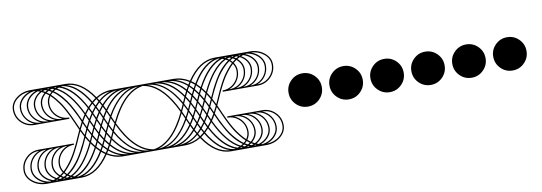

<svg xmlns="http://www.w3.org/2000/svg" viewBox="-52 -873 3648 1292"><g transform="rotate(-10 1772.0 -227.0)"><path d="M361 -320.4H363.2Q328.2 -333.9 306.6 -365.2Q285 -396.4 285 -434.9Q285 -465 302.9 -490.4Q287.2 -503.1 281.9 -506.6Q245.6 -476 245.6 -434.9Q245.6 -387.2 279.3 -353.8Q312.9 -320.4 361 -320.4ZM312.9 -320.4H315.1Q280.2 -333.9 258.5 -365.2Q236.9 -396.4 236.9 -434.9Q236.9 -479 274 -511.4Q264.4 -517 256.1 -521.4Q229 -507.4 213.3 -484.5Q197.6 -461.5 197.6 -434.9Q197.6 -387.2 231.2 -353.8Q264.9 -320.4 312.9 -320.4ZM264.9 -320.4H267Q232.1 -333.9 210.4 -365.2Q188.8 -396.4 188.8 -434.9Q188.8 -462.4 204.1 -486.2Q219.4 -510.1 246.1 -525.8Q243.9 -526.7 241.5 -527.5Q239.1 -528.4 236.2 -529.5Q233.4 -530.6 231.6 -531Q194.9 -519.2 172.2 -493.2Q149.5 -467.2 149.5 -434.9Q149.5 -387.2 183.1 -353.8Q216.8 -320.4 264.9 -320.4ZM216.8 -320.4H219Q184 -333.9 162.4 -365.2Q140.7 -396.4 140.7 -434.9Q140.7 -467.2 161.5 -494.1Q182.3 -521 216.3 -535Q214.6 -535 211.5 -535.8Q208.5 -536.7 207.2 -536.7Q161.7 -529.7 131.6 -501.1Q101.4 -472.5 101.4 -434.9Q101.4 -387.2 135.1 -353.8Q168.7 -320.4 216.8 -320.4ZM168.7 -320.4H170.9Q135.9 -333.9 114.3 -365.2Q92.7 -396.4 92.7 -434.9Q92.7 -469.4 115.8 -497.4Q139 -525.3 177 -538.5Q125 -536.3 89.2 -506.3Q53.3 -476.4 53.3 -434.9Q53.3 -387.2 87 -353.8Q120.6 -320.4 168.7 -320.4ZM689.2 -277.1 696.2 -261.4 707.2 -237.3Q790.2 -410.4 902.1 -445.4Q778.8 -437.9 689.2 -277.1ZM663.9 -227.3Q674.4 -204.5 684 -187.1L688.4 -196.7L702.4 -227.3L688.4 -257.9L684 -267.5Q674.4 -250 663.9 -227.3ZM580.9 -55.5Q513.5 56.4 430.5 83.9Q527.1 80 605.8 -36.3Q593.5 -44.1 580.9 -55.5ZM597.9 -86.1 585.2 -63.4Q594 -55.9 611 -43.7L621.9 -61.6Q608 -74.7 597.9 -86.1ZM616.7 -123.3 602.7 -94.4Q611.9 -83.5 626.7 -69.5L639.9 -93.1Q628.5 -106.2 616.7 -123.3ZM636.8 -167.4 621.1 -132.4Q633.7 -114.5 644.2 -101.8L659.1 -131.6Q647.7 -147.7 636.8 -167.4ZM641.2 -177.4Q651.2 -159.1 663.5 -140.7L679.6 -177Q671.8 -191 659.1 -217.2L648.2 -193.2ZM304.2 66.9Q312.5 62.5 322.1 56.8Q315.6 51.1 308.6 42.8Q302.4 48.1 289.3 57.7Q297.2 63.4 304.2 66.9ZM327.8 76.5 342.2 71.2Q333.5 66 329.5 62.9Q321.7 68.2 314.2 71.7Q321.7 74.7 327.8 76.5ZM351.4 82.2Q353.1 82.2 356.2 81.5Q359.3 80.9 360.6 80.4Q359.7 80 356.9 78.9Q354 77.8 352.3 76.9L343.1 80.9Q348.3 81.7 351.4 82.2ZM264.4 80.4Q263.5 80 260.7 78.9Q257.9 77.8 256.1 76.9L246.9 80.9Q252.2 81.7 255.2 82.2Q256.6 82.2 259.6 81.5Q262.7 80.9 264.4 80.4ZM279.7 76.5 294.1 71.2Q285.4 66 281.5 62.9Q273.6 68.2 266.2 71.7Q273.6 74.7 279.7 76.5ZM487.3 -177Q479.5 -191 466.8 -217.2L455.9 -193.2Q453.7 -188.4 443.4 -165.2Q433.1 -142 426.4 -127.4Q419.6 -112.8 406 -87Q392.5 -61.2 380.2 -42.2Q368 -23.2 350.5 -1.3Q333 20.5 315.1 37.2Q323 46.8 330 52Q353.1 36.3 375.2 12Q397.3 -12.2 412.2 -33.9Q427 -55.5 443.6 -86.5Q460.2 -117.6 467.9 -134Q475.5 -150.3 487.3 -177ZM510.1 -227.3 496.1 -257.9 491.7 -267.5Q482.1 -250 471.6 -227.3Q482.1 -204.5 491.7 -187.1L496.1 -196.7ZM535.4 -277.5 519.2 -313.8Q507 -295.5 496.9 -277.1L503.9 -261.4L514.9 -237.3Q527.5 -263.5 535.4 -277.5ZM562.9 -323 548.1 -352.7Q537.6 -340 524.9 -322.1L540.6 -287.2Q551.6 -306.8 562.9 -323ZM568.6 -331.3Q580.4 -348.3 591.8 -361.5L578.7 -385.1Q563.8 -371.1 554.6 -360.1ZM597.9 -368.4Q608 -379.8 621.9 -392.9L611 -410.8Q594 -398.6 585.2 -391.2ZM628.9 -399Q667.8 -432.3 709.8 -445.4Q661.3 -442.3 618.4 -415.6ZM303.3 82.2Q305.1 82.2 308.1 81.5Q311.2 80.9 312.5 80.4Q311.6 80 308.8 78.9Q305.9 77.8 304.2 76.9L295 80.9Q300.3 81.7 303.3 82.2ZM514.9 -131.6Q503.5 -147.7 492.6 -167.4Q478.6 -135.5 467.2 -112.3Q455.9 -89.2 435.8 -54.2Q415.6 -19.2 390.5 9.4Q365.4 38 337.4 57.7Q345.3 63.4 352.3 66.9Q441.4 24 514.9 -131.6ZM535.4 -177Q527.5 -191 514.9 -217.2L503.9 -193.2L496.9 -177.4Q507 -159.1 519.2 -140.7ZM558.1 -227.3 544.1 -257.9 539.8 -267.5Q530.2 -250 519.7 -227.3Q530.2 -204.5 539.8 -187.1L544.1 -196.7ZM583.5 -277.5 567.3 -313.8Q555.1 -295.5 545 -277.1L552 -261.4L562.9 -237.3Q575.6 -263.5 583.5 -277.5ZM588.7 -287.2Q599.7 -306.8 611 -323L596.2 -352.7Q585.7 -340 573 -322.1ZM616.7 -331.3Q628.5 -348.3 639.9 -361.5L626.7 -385.1Q611.9 -371.1 602.7 -360.1ZM646 -368.4Q697.1 -426.1 757.9 -445.4Q690.6 -441 633.3 -391.2ZM669.1 -322.1 684.9 -287.2Q758.7 -415.6 854 -445.4Q750.4 -439.2 669.1 -322.1ZM641.2 -277.1 648.2 -261.4 659.1 -237.3Q671.8 -263.5 679.6 -277.5L663.5 -313.8Q651.2 -295.5 641.2 -277.1ZM615.8 -227.3Q626.3 -204.5 635.9 -187.1L640.3 -196.7L654.3 -227.3L640.3 -257.9L635.9 -267.5Q626.3 -250 615.8 -227.3ZM549.8 -86.1Q478.6 47.2 391.2 80.9Q396.4 81.7 399.5 82.2Q496.1 68.2 573.9 -61.6Q559.9 -74.7 549.8 -86.1ZM568.6 -123.3 554.6 -94.4Q563.8 -83.5 578.7 -69.5L591.8 -93.1Q580.4 -106.2 568.6 -123.3ZM588.7 -167.4 573 -132.4Q585.7 -114.5 596.2 -101.8L611 -131.6Q599.7 -147.7 588.7 -167.4ZM593.1 -177.4Q603.1 -159.1 615.4 -140.7L631.6 -177Q623.7 -191 611 -217.2L600.1 -193.2ZM543.7 -93.1Q532.3 -106.2 520.5 -123.3Q449.3 26.2 362.3 71.7Q369.8 74.7 375.9 76.5Q468.1 48.1 543.7 -93.1ZM562.9 -131.6Q551.6 -147.7 540.6 -167.4L524.9 -132.4Q537.6 -114.5 548.1 -101.8ZM583.5 -177Q575.6 -191 562.9 -217.2L552 -193.2L545 -177.4Q555.1 -159.1 567.3 -140.7ZM606.2 -227.3 592.2 -257.9 587.8 -267.5Q578.2 -250 567.7 -227.3Q578.2 -204.5 587.8 -187.1L592.2 -196.7ZM611 -237.3Q623.7 -263.5 631.6 -277.5L615.4 -313.8Q603.1 -295.5 593.1 -277.1L600.1 -261.4ZM636.8 -287.2Q647.7 -306.8 659.1 -323L644.2 -352.7Q633.7 -340 621.1 -322.1ZM664.8 -331.3Q728.1 -421.3 805.9 -445.4Q720.7 -440.1 650.8 -360.1ZM902.1 -9.2Q790.2 -44.1 707.2 -217.2L696.2 -193.2L689.2 -177.4Q778.8 -16.6 902.1 -9.2ZM430.5 -538.5Q513.5 -510.9 580.9 -399Q593.5 -410.4 605.8 -418.3Q527.1 -534.5 430.5 -538.5ZM330 -506.6Q323 -501.3 315.1 -491.7Q333 -475.1 350.5 -453.2Q368 -431.4 380.2 -412.4Q392.5 -393.4 406 -367.6Q419.6 -341.8 426.4 -327.1Q433.1 -312.5 443.4 -289.3Q453.7 -266.2 455.9 -261.4L466.8 -237.3Q479.5 -263.5 487.3 -277.5Q475.5 -304.2 467.9 -320.6Q460.2 -337 443.6 -368Q427 -399 412.2 -420.7Q397.3 -442.3 375.2 -466.6Q353.1 -490.8 330 -506.6ZM352.3 -521.4Q345.3 -517.9 337.4 -512.2Q365.4 -492.6 390.5 -463.9Q415.6 -435.3 435.8 -400.3Q455.9 -365.4 467.2 -342.2Q478.6 -319.1 492.6 -287.2Q503.5 -306.8 514.9 -323Q441.4 -478.6 352.3 -521.4ZM375.9 -531Q369.8 -529.3 362.3 -526.2Q449.3 -480.8 520.5 -331.3Q532.3 -348.3 543.7 -361.5Q468.1 -502.6 375.9 -531ZM391.2 -535.4Q478.6 -501.7 549.8 -368.4Q559.9 -379.8 573.9 -392.9Q496.1 -522.7 399.5 -536.7Q396.4 -536.3 391.2 -535.4ZM854 -9.2Q758.7 -38.9 684.9 -167.4L669.1 -132.4Q750.4 -15.3 854 -9.2ZM304.2 -521.4Q297.2 -517.9 289.3 -512.2Q302.4 -502.6 308.6 -497.4Q315.6 -505.7 322.1 -511.4Q312.5 -517 304.2 -521.4ZM327.8 -531Q321.7 -529.3 314.2 -526.2Q321.7 -522.7 329.5 -517.5Q333.5 -520.5 342.2 -525.8Q340 -526.7 337.6 -527.5Q335.2 -528.4 332.4 -529.5Q329.5 -530.6 327.8 -531ZM351.4 -536.7Q348.3 -536.3 343.1 -535.4L352.3 -531.5Q353.6 -531.9 354.9 -532.6Q356.2 -533.2 357.7 -533.9Q359.3 -534.5 360.6 -535Q358.8 -535 355.8 -535.8Q352.7 -536.7 351.4 -536.7ZM709.8 -9.2Q667.8 -22.3 628.9 -55.5L618.4 -38.9Q661.3 -12.2 709.8 -9.2ZM279.7 -531Q273.6 -529.3 266.2 -526.2Q273.6 -522.7 281.5 -517.5Q285.4 -520.5 294.1 -525.8Q292 -526.7 289.6 -527.5Q287.2 -528.4 284.3 -529.5Q281.5 -530.6 279.7 -531ZM264.4 -535Q263.1 -535 260.1 -535.8Q257 -536.7 255.2 -536.7Q252.2 -536.3 246.9 -535.4L256.1 -531.5Q257.4 -531.9 258.7 -532.6Q260.1 -533.2 261.6 -533.9Q263.1 -534.5 264.4 -535ZM757.9 -9.2Q697.1 -28.4 646 -86.1L633.3 -63.4Q690.6 -13.5 757.9 -9.2ZM303.3 -536.7Q300.3 -536.3 295 -535.4L304.2 -531.5Q305.5 -531.9 306.8 -532.6Q308.1 -533.2 309.7 -533.9Q311.2 -534.5 312.5 -535Q311.2 -535 308.1 -535.8Q305.1 -536.7 303.3 -536.7ZM805.9 -9.2Q728.1 -33.2 664.8 -123.3L650.8 -94.4Q720.7 -14.4 805.9 -9.2ZM363.2 -134.2H361Q312.9 -134.2 279.3 -100.7Q245.6 -67.3 245.6 -19.7Q245.6 21.4 281.9 52Q287.2 48.5 302.9 35.8Q285 10.5 285 -19.7Q285 -58.1 306.6 -89.4Q328.2 -120.6 363.2 -134.2ZM315.1 -134.2H312.9Q264.9 -134.2 231.2 -100.7Q197.6 -67.3 197.6 -19.7Q197.6 7 213.3 29.9Q229 52.9 256.1 66.9Q264.4 62.5 274 56.8Q236.9 24.5 236.9 -19.7Q236.9 -58.1 258.5 -89.4Q280.2 -120.6 315.1 -134.2ZM267 -134.2H264.9Q216.8 -134.2 183.1 -100.7Q149.5 -67.3 149.5 -19.7Q149.5 12.7 172.2 38.7Q194.9 64.7 231.6 76.5L246.1 71.2Q219.4 55.5 204.1 31.7Q188.8 7.9 188.8 -19.7Q188.8 -58.1 210.4 -89.4Q232.1 -120.6 267 -134.2ZM219 -134.2H216.8Q168.7 -134.2 135.1 -100.7Q101.4 -67.3 101.4 -19.7Q101.4 17.9 131.6 46.5Q161.7 75.2 207.2 82.2Q208.5 82.2 211.5 81.5Q214.6 80.9 216.3 80.4Q182.3 66.4 161.5 39.6Q140.7 12.7 140.7 -19.7Q140.7 -58.1 162.4 -89.4Q184 -120.6 219 -134.2ZM170.9 -134.2H168.7Q120.6 -134.2 87 -100.7Q53.3 -67.3 53.3 -19.7Q53.3 21.9 89.2 51.8Q125 81.7 177 83.9Q139 70.8 115.8 42.8Q92.7 14.9 92.7 -19.7Q92.7 -58.1 114.3 -89.4Q135.9 -120.6 170.9 -134.2ZM1505.2 -320.4Q1553.3 -320.4 1587 -353.8Q1620.6 -387.2 1620.6 -434.9Q1620.6 -476 1584.4 -506.6Q1579.1 -503.1 1563.4 -490.4Q1581.3 -465 1581.3 -434.9Q1581.3 -396.4 1559.7 -365.2Q1538 -333.9 1503.1 -320.4ZM1553.3 -320.4Q1601.4 -320.4 1635.1 -353.8Q1668.7 -387.2 1668.7 -434.9Q1668.7 -461.5 1653 -484.5Q1637.2 -507.4 1610.1 -521.4Q1601.8 -517 1592.2 -511.4Q1629.4 -479 1629.4 -434.9Q1629.4 -396.4 1607.7 -365.2Q1586.1 -333.9 1551.1 -320.4ZM1601.4 -320.4Q1649.5 -320.4 1683.1 -353.8Q1716.8 -387.2 1716.8 -434.9Q1716.8 -467.2 1694.1 -493.2Q1671.3 -519.2 1634.6 -531L1620.2 -525.8Q1646.9 -510.1 1662.2 -486.2Q1677.4 -462.4 1677.4 -434.9Q1677.4 -396.4 1655.8 -365.2Q1634.2 -333.9 1599.2 -320.4ZM1649.5 -320.4Q1697.6 -320.4 1731.2 -353.8Q1764.9 -387.2 1764.9 -434.9Q1764.9 -472.5 1734.7 -501.1Q1704.5 -529.7 1659.1 -536.7Q1657.3 -536.7 1654.3 -535.8Q1651.2 -535 1649.9 -535Q1684 -521 1704.8 -494.1Q1725.5 -467.2 1725.5 -434.9Q1725.5 -396.4 1703.9 -365.2Q1682.3 -333.9 1647.3 -320.4ZM1697.6 -320.4Q1745.6 -320.4 1779.3 -353.8Q1812.9 -387.2 1812.9 -434.9Q1812.9 -476.4 1777.1 -506.3Q1741.3 -536.3 1689.2 -538.5Q1727.3 -525.3 1750.4 -497.4Q1773.6 -469.4 1773.6 -434.9Q1773.6 -396.4 1752 -365.2Q1730.3 -333.9 1695.4 -320.4ZM1177 -277.1Q1087.4 -437.9 964.2 -445.4Q1076 -410.4 1159.1 -237.3L1170 -261.4ZM1202.4 -227.3Q1191.9 -250 1182.3 -267.5L1177.9 -257.9L1163.9 -227.3L1177.9 -196.7L1182.3 -187.1Q1191.9 -204.5 1202.4 -227.3ZM1285.4 -55.5Q1272.7 -44.1 1260.5 -36.3Q1339.2 80 1435.8 83.9Q1352.7 56.4 1285.4 -55.5ZM1268.4 -86.1Q1258.3 -74.7 1244.3 -61.6L1255.2 -43.7Q1272.3 -55.9 1281 -63.4ZM1249.6 -123.3Q1237.8 -106.2 1226.4 -93.1L1239.5 -69.5Q1254.4 -83.5 1263.5 -94.4ZM1229.5 -167.4Q1218.5 -147.7 1207.2 -131.6L1222 -101.8Q1232.5 -114.5 1245.2 -132.4ZM1225.1 -177.4 1218.1 -193.2 1207.2 -217.2Q1194.5 -191 1186.6 -177L1202.8 -140.7Q1215 -159.1 1225.1 -177.4ZM1562.1 66.9Q1569.1 63.4 1576.9 57.7Q1563.8 48.1 1557.7 42.8Q1550.7 51.1 1544.1 56.8Q1553.8 62.5 1562.1 66.9ZM1538.5 76.5Q1544.6 74.7 1552 71.7Q1544.6 68.2 1536.7 62.9Q1532.8 66 1524 71.2ZM1514.9 82.2Q1517.9 81.7 1523.2 80.9L1514 76.9Q1512.7 77.8 1509.6 78.9Q1506.6 80 1505.7 80.4Q1507 80.9 1510.1 81.5Q1513.1 82.2 1514.9 82.2ZM1601.8 80.4Q1603.1 80.9 1606.2 81.5Q1609.3 82.2 1611 82.2Q1614.1 81.7 1619.3 80.9L1610.1 76.9Q1608.8 77.8 1605.8 78.9Q1602.7 80 1601.8 80.4ZM1586.5 76.5Q1592.7 74.7 1600.1 71.7Q1592.7 68.2 1584.8 62.9Q1580.9 66 1572.1 71.2ZM1378.9 -177Q1390.7 -150.3 1398.4 -134Q1406 -117.6 1422.6 -86.5Q1439.2 -55.5 1454.1 -33.9Q1469 -12.2 1491 12Q1513.1 36.3 1536.3 52Q1543.3 46.8 1551.1 37.2Q1533.2 20.5 1515.7 -1.3Q1498.3 -23.2 1486 -42.2Q1473.8 -61.2 1460.2 -87Q1446.7 -112.8 1439.9 -127.4Q1433.1 -142 1422.9 -165.2Q1412.6 -188.4 1410.4 -193.2L1399.5 -217.2Q1386.8 -191 1378.9 -177ZM1356.2 -227.3 1370.2 -196.7 1374.6 -187.1Q1384.2 -204.5 1394.7 -227.3Q1384.2 -250 1374.6 -267.5L1370.2 -257.9ZM1330.9 -277.5Q1338.7 -263.5 1351.4 -237.3L1362.3 -261.4L1369.3 -277.1Q1359.3 -295.5 1347 -313.8ZM1303.3 -323Q1314.7 -306.8 1325.6 -287.2L1341.3 -322.1Q1328.7 -340 1318.2 -352.7ZM1297.6 -331.3 1311.6 -360.1Q1302.4 -371.1 1287.6 -385.1L1274.5 -361.5Q1285.8 -348.3 1297.6 -331.3ZM1268.4 -368.4 1281 -391.2Q1272.3 -398.6 1255.2 -410.8L1244.3 -392.9Q1258.3 -379.8 1268.4 -368.4ZM1237.3 -399 1247.8 -415.6Q1205 -442.3 1156.5 -445.4Q1198.4 -432.3 1237.3 -399ZM1562.9 82.2Q1566 81.7 1571.2 80.9L1562.1 76.9Q1560.8 77.8 1557.7 78.9Q1554.6 80 1553.8 80.4Q1555.1 80.9 1558.1 81.5Q1561.2 82.2 1562.9 82.2ZM1351.4 -131.6Q1424.8 24 1514 66.9Q1521 63.4 1528.8 57.7Q1500.9 38 1475.7 9.4Q1450.6 -19.2 1430.5 -54.2Q1410.4 -89.2 1399 -112.3Q1387.7 -135.5 1373.7 -167.4Q1362.8 -147.7 1351.4 -131.6ZM1330.9 -177 1347 -140.7Q1359.3 -159.1 1369.3 -177.4L1362.3 -193.2L1351.4 -217.2Q1338.7 -191 1330.9 -177ZM1308.1 -227.3 1322.1 -196.7 1326.5 -187.1Q1336.1 -204.5 1346.6 -227.3Q1336.1 -250 1326.5 -267.5L1322.1 -257.9ZM1282.8 -277.5Q1290.6 -263.5 1303.3 -237.3L1314.2 -261.4L1321.2 -277.1Q1311.2 -295.5 1299 -313.8ZM1277.5 -287.2 1293.3 -322.1Q1280.6 -340 1270.1 -352.7L1255.2 -323Q1266.6 -306.8 1277.5 -287.2ZM1249.6 -331.3 1263.5 -360.1Q1254.4 -371.1 1239.5 -385.1L1226.4 -361.5Q1237.8 -348.3 1249.6 -331.3ZM1220.3 -368.4 1233 -391.2Q1175.7 -441 1108.4 -445.4Q1169.1 -426.1 1220.3 -368.4ZM1197.1 -322.1Q1115.8 -439.2 1012.2 -445.4Q1107.5 -415.6 1181.4 -287.2ZM1225.1 -277.1Q1215 -295.5 1202.8 -313.8L1186.6 -277.5Q1194.5 -263.5 1207.2 -237.3L1218.1 -261.4ZM1250.4 -227.3Q1239.9 -250 1230.3 -267.5L1226 -257.9L1212 -227.3L1226 -196.7L1230.3 -187.1Q1239.9 -204.5 1250.4 -227.3ZM1316.4 -86.1Q1306.4 -74.7 1292.4 -61.6Q1370.2 68.2 1466.8 82.2Q1469.8 81.7 1475.1 80.9Q1387.7 47.2 1316.4 -86.1ZM1297.6 -123.3Q1285.8 -106.2 1274.5 -93.1L1287.6 -69.5Q1302.4 -83.5 1311.6 -94.4ZM1277.5 -167.4Q1266.6 -147.7 1255.2 -131.6L1270.1 -101.8Q1280.6 -114.5 1293.3 -132.4ZM1273.2 -177.4 1266.2 -193.2 1255.2 -217.2Q1242.6 -191 1234.7 -177L1250.9 -140.7Q1263.1 -159.1 1273.2 -177.4ZM1322.6 -93.1Q1398.2 48.1 1490.4 76.5Q1496.5 74.7 1503.9 71.7Q1417 26.2 1345.7 -123.3Q1333.9 -106.2 1322.6 -93.1ZM1303.3 -131.6 1318.2 -101.8Q1328.7 -114.5 1341.3 -132.4L1325.6 -167.4Q1314.7 -147.7 1303.3 -131.6ZM1282.8 -177 1299 -140.7Q1311.2 -159.1 1321.2 -177.4L1314.2 -193.2L1303.3 -217.2Q1290.6 -191 1282.8 -177ZM1260.1 -227.3 1274 -196.7 1278.4 -187.1Q1288 -204.5 1298.5 -227.3Q1288 -250 1278.4 -267.5L1274 -257.9ZM1255.2 -237.3 1266.2 -261.4 1273.2 -277.1Q1263.1 -295.5 1250.9 -313.8L1234.7 -277.5Q1242.6 -263.5 1255.2 -237.3ZM1229.5 -287.2 1245.2 -322.1Q1232.5 -340 1222 -352.7L1207.2 -323Q1218.5 -306.8 1229.5 -287.2ZM1201.5 -331.3 1215.5 -360.1Q1145.5 -440.1 1060.3 -445.4Q1138.1 -421.3 1201.5 -331.3ZM964.2 -9.2Q1087.4 -16.6 1177 -177.4L1170 -193.2L1159.1 -217.2Q1076 -44.1 964.2 -9.2ZM1435.8 -538.5Q1339.2 -534.5 1260.5 -418.3Q1272.7 -410.4 1285.4 -399Q1352.7 -510.9 1435.8 -538.5ZM1536.3 -506.6Q1513.1 -490.8 1491 -466.6Q1469 -442.3 1454.1 -420.7Q1439.2 -399 1422.6 -368Q1406 -337 1398.4 -320.6Q1390.7 -304.2 1378.9 -277.5Q1386.8 -263.5 1399.5 -237.3L1410.4 -261.4Q1412.6 -266.2 1422.9 -289.3Q1433.1 -312.5 1439.9 -327.1Q1446.7 -341.8 1460.2 -367.6Q1473.8 -393.4 1486 -412.4Q1498.3 -431.4 1515.7 -453.2Q1533.2 -475.1 1551.1 -491.7Q1543.3 -501.3 1536.3 -506.6ZM1514 -521.4Q1424.8 -478.6 1351.4 -323Q1362.8 -306.8 1373.7 -287.2Q1387.7 -319.1 1399 -342.2Q1410.4 -365.4 1430.5 -400.3Q1450.6 -435.3 1475.7 -463.9Q1500.9 -492.6 1528.8 -512.2Q1521 -517.9 1514 -521.4ZM1490.4 -531Q1398.2 -502.6 1322.6 -361.5Q1333.9 -348.3 1345.7 -331.3Q1417 -480.8 1503.9 -526.2Q1496.5 -529.3 1490.4 -531ZM1475.1 -535.4Q1469.8 -536.3 1466.8 -536.7Q1370.2 -522.7 1292.4 -392.9Q1306.4 -379.8 1316.4 -368.4Q1387.7 -501.7 1475.1 -535.4ZM1012.2 -9.2Q1115.8 -15.3 1197.1 -132.4L1181.4 -167.4Q1107.5 -38.9 1012.2 -9.2ZM1562.1 -521.4Q1553.8 -517 1544.1 -511.4Q1550.7 -505.7 1557.7 -497.4Q1563.8 -502.6 1576.9 -512.2Q1569.1 -517.9 1562.1 -521.4ZM1538.5 -531 1524 -525.8Q1532.8 -520.5 1536.7 -517.5Q1544.6 -522.7 1552 -526.2Q1544.6 -529.3 1538.5 -531ZM1514.9 -536.7Q1513.1 -536.7 1510.1 -535.8Q1507 -535 1505.7 -535Q1506.6 -534.5 1509.6 -533.4Q1512.7 -532.3 1514 -531.5L1523.2 -535.4Q1517.9 -536.3 1514.9 -536.7ZM1156.5 -9.2Q1205 -12.2 1247.8 -38.9L1237.3 -55.5Q1198.4 -22.3 1156.5 -9.2ZM1586.5 -531 1572.1 -525.8Q1580.9 -520.5 1584.8 -517.5Q1592.7 -522.7 1600.1 -526.2Q1592.7 -529.3 1586.5 -531ZM1601.8 -535Q1602.7 -534.5 1605.8 -533.4Q1608.8 -532.3 1610.1 -531.5L1619.3 -535.4Q1614.1 -536.3 1611 -536.7Q1609.3 -536.7 1606.2 -535.8Q1603.1 -535 1601.8 -535ZM1108.4 -9.2Q1175.7 -13.5 1233 -63.4L1220.3 -86.1Q1169.1 -28.4 1108.4 -9.2ZM1562.9 -536.7Q1561.2 -536.7 1558.1 -535.8Q1555.1 -535 1553.8 -535Q1554.6 -534.5 1557.7 -533.4Q1560.8 -532.3 1562.1 -531.5L1571.2 -535.4Q1566 -536.3 1562.9 -536.7ZM1060.3 -9.2Q1145.5 -14.4 1215.5 -94.4L1201.5 -123.3Q1138.1 -33.2 1060.3 -9.2ZM1503.1 -134.2Q1538 -120.6 1559.7 -89.4Q1581.3 -58.1 1581.3 -19.7Q1581.3 10.5 1563.4 35.8Q1579.1 48.5 1584.4 52Q1620.6 21.4 1620.6 -19.7Q1620.6 -67.3 1587 -100.7Q1553.3 -134.2 1505.2 -134.2ZM1551.1 -134.2Q1586.1 -120.6 1607.7 -89.4Q1629.4 -58.1 1629.4 -19.7Q1629.4 24.5 1592.2 56.8Q1601.8 62.5 1610.1 66.9Q1637.2 52.9 1653 29.9Q1668.7 7 1668.7 -19.7Q1668.7 -67.3 1635.1 -100.7Q1601.4 -134.2 1553.3 -134.2ZM1599.2 -134.2Q1634.2 -120.6 1655.8 -89.4Q1677.4 -58.1 1677.4 -19.7Q1677.4 7.9 1662.2 31.7Q1646.9 55.5 1620.2 71.2L1634.6 76.5Q1671.3 64.7 1694.1 38.7Q1716.8 12.7 1716.8 -19.7Q1716.8 -67.3 1683.1 -100.7Q1649.5 -134.2 1601.4 -134.2ZM1647.3 -134.2Q1682.3 -120.6 1703.9 -89.4Q1725.5 -58.1 1725.5 -19.7Q1725.5 12.7 1704.8 39.6Q1684 66.4 1649.9 80.4Q1651.2 80.9 1654.3 81.5Q1657.3 82.2 1659.1 82.2Q1704.5 75.2 1734.7 46.5Q1764.9 17.9 1764.9 -19.7Q1764.9 -67.3 1731.2 -100.7Q1697.6 -134.2 1649.5 -134.2ZM1695.4 -134.2Q1730.3 -120.6 1752 -89.4Q1773.6 -58.1 1773.6 -19.7Q1773.6 14.9 1750.4 42.8Q1727.3 70.8 1689.2 83.9Q1741.3 81.7 1777.1 51.8Q1812.9 21.9 1812.9 -19.7Q1812.9 -67.3 1779.3 -100.7Q1745.6 -134.2 1697.6 -134.2ZM721.2 0Q664.3 0 613.6 -31.5Q529.3 92.7 423.5 92.7H183.1Q125.9 92.7 85.2 59.7Q44.6 26.7 44.6 -19.7Q44.6 -70.8 80.9 -106.9Q117.1 -142.9 168.7 -142.9H409.1V-134.2Q361 -134.2 327.4 -100.7Q293.7 -67.3 293.7 -19.7Q293.7 7 309.4 30.2Q326.9 14 344 -7.6Q361 -29.3 372.6 -47Q384.2 -64.7 398.4 -91.3Q412.6 -118 418.3 -130.5Q424 -142.9 435.5 -168.7Q447.1 -194.5 448 -196.7L462 -227.3L448 -257.9Q447.1 -260.1 435.5 -285.8Q424 -311.6 418.3 -324.1Q412.6 -336.5 398.4 -363.2Q384.2 -389.9 372.6 -407.6Q361 -425.3 344 -446.9Q326.9 -468.5 309.4 -484.7Q293.7 -461.5 293.7 -434.9Q293.7 -387.2 327.4 -353.8Q361 -320.4 409.1 -320.4V-311.6H168.7Q117.1 -311.6 80.9 -347.7Q44.6 -383.7 44.6 -434.9Q44.6 -481.2 85.2 -514.2Q125.9 -547.2 183.1 -547.2H423.5Q529.3 -547.2 613.6 -423.1Q664.3 -454.5 721.2 -454.5H1145.1Q1201.9 -454.5 1252.6 -423.1Q1337 -547.2 1442.7 -547.2H1683.1Q1740.4 -547.2 1781 -514.2Q1821.7 -481.2 1821.7 -434.9Q1821.7 -383.7 1785.4 -347.7Q1749.1 -311.6 1697.6 -311.6H1457.2V-320.4Q1505.2 -320.4 1538.9 -353.8Q1572.6 -387.2 1572.6 -434.9Q1572.6 -461.5 1556.8 -484.7Q1539.3 -468.5 1522.3 -446.9Q1505.2 -425.3 1493.7 -407.6Q1482.1 -389.9 1467.9 -363.2Q1453.7 -336.5 1448 -324.1Q1442.3 -311.6 1430.7 -285.8Q1419.1 -260.1 1418.3 -257.9L1404.3 -227.3L1418.3 -196.7Q1419.1 -194.5 1430.7 -168.7Q1442.3 -142.9 1448 -130.5Q1453.7 -118 1467.9 -91.3Q1482.1 -64.7 1493.7 -47Q1505.2 -29.3 1522.3 -7.6Q1539.3 14 1556.8 30.2Q1572.6 7 1572.6 -19.7Q1572.6 -67.3 1538.9 -100.7Q1505.2 -134.2 1457.2 -134.2V-142.9H1697.6Q1749.1 -142.9 1785.4 -106.9Q1821.7 -70.8 1821.7 -19.7Q1821.7 26.7 1781 59.7Q1740.4 92.7 1683.1 92.7H1442.7Q1337 92.7 1252.6 -31.5Q1201.9 0 1145.1 0ZM933.1 -443.6Q805.5 -424.4 712 -227.3Q805.5 -30.2 933.1 -10.9Q1060.8 -30.2 1154.3 -227.3Q1060.8 -424.4 933.1 -443.6Z M2085.7 -307.7Q2118.9 -274.5 2118.9 -227.3Q2118.9 -180.1 2085.7 -146.9Q2052.4 -113.6 2005.2 -113.6Q1958 -113.6 1924.8 -146.9Q1891.6 -180.1 1891.6 -227.3Q1891.6 -274.5 1924.8 -307.7Q1958 -340.9 2005.2 -340.9Q2052.4 -340.9 2085.7 -307.7Z M2365.4 -307.7Q2398.6 -274.5 2398.6 -227.3Q2398.6 -180.1 2365.4 -146.9Q2332.2 -113.6 2285 -113.6Q2237.8 -113.6 2204.5 -146.9Q2171.3 -180.1 2171.3 -227.3Q2171.3 -274.5 2204.5 -307.7Q2237.8 -340.9 2285 -340.9Q2332.2 -340.9 2365.4 -307.7Z M2645.1 -307.7Q2678.3 -274.5 2678.3 -227.3Q2678.3 -180.1 2645.1 -146.9Q2611.9 -113.6 2564.7 -113.6Q2517.5 -113.6 2484.3 -146.9Q2451 -180.1 2451 -227.3Q2451 -274.5 2484.3 -307.7Q2517.5 -340.9 2564.7 -340.9Q2611.9 -340.9 2645.1 -307.7Z M2924.8 -307.7Q2958 -274.5 2958 -227.3Q2958 -180.1 2924.8 -146.9Q2891.6 -113.6 2844.4 -113.6Q2797.2 -113.6 2764 -146.9Q2730.8 -180.1 2730.8 -227.3Q2730.8 -274.5 2764 -307.7Q2797.2 -340.9 2844.4 -340.9Q2891.6 -340.9 2924.8 -307.7Z M3204.5 -307.7Q3237.8 -274.5 3237.8 -227.3Q3237.8 -180.1 3204.5 -146.9Q3171.3 -113.6 3124.1 -113.6Q3076.9 -113.6 3043.7 -146.9Q3010.5 -180.1 3010.5 -227.3Q3010.5 -274.5 3043.7 -307.7Q3076.9 -340.9 3124.1 -340.9Q3171.3 -340.9 3204.5 -307.7Z M3484.3 -307.7Q3517.5 -274.5 3517.5 -227.3Q3517.5 -180.1 3484.3 -146.9Q3451 -113.6 3403.8 -113.6Q3356.6 -113.6 3323.4 -146.9Q3290.2 -180.1 3290.2 -227.3Q3290.2 -274.5 3323.4 -307.7Q3356.6 -340.9 3403.8 -340.9Q3451 -340.9 3484.3 -307.7Z"/></g></svg>

Font: FoglihtenBPS01
Style: Regular
Weight: 500
Version: Version 0.75